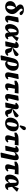

<svg xmlns="http://www.w3.org/2000/svg" viewBox="3227 -4067 1036 7530"><g transform="rotate(90 3745.0 -302.0)"><path d="M246 14Q178 14 128.5 -9.5Q79 -33 51.5 -77.5Q24 -122 24 -183Q24 -235 43.5 -276.5Q63 -318 97.5 -348Q132 -378 176 -394.5Q220 -411 269 -412L286 -437L316 -411Q280 -389 254.5 -351Q229 -313 216 -265Q203 -217 203 -166Q203 -108 218 -80Q233 -52 261 -52Q281 -52 297.5 -66Q314 -80 325.5 -104.5Q337 -129 344 -159.5Q351 -190 351 -223Q351 -264 341.5 -295Q332 -326 312.5 -353.5Q293 -381 262 -410Q229 -443 204.5 -469.5Q180 -496 167.5 -522Q155 -548 155 -579Q155 -623 180.5 -655Q206 -687 252.5 -704.5Q299 -722 363 -722Q419 -722 464 -706Q509 -690 537.5 -664.5Q566 -639 575 -609Q569 -582 551.5 -566.5Q534 -551 509 -551Q484 -551 464 -565Q444 -579 425 -609L371 -694H437L441 -656Q431 -663 422 -666.5Q413 -670 404 -671Q395 -672 383 -672Q359 -672 344.5 -665.5Q330 -659 324 -646.5Q318 -634 318 -618Q318 -601 326.5 -585.5Q335 -570 354 -550.5Q373 -531 403 -501Q446 -460 474.5 -423Q503 -386 517.5 -347.5Q532 -309 532 -262Q532 -208 510.5 -158.5Q489 -109 451 -70Q413 -31 360.5 -8.5Q308 14 246 14Z M705 16Q653 16 623 -11.5Q593 -39 593 -97Q593 -110 595 -126Q597 -142 600.5 -164.5Q604 -187 609.5 -217Q615 -247 622 -285L663 -498L827 -518L859 -502L828 -374Q816 -323 806.5 -285.5Q797 -248 790.5 -221.5Q784 -195 780 -176.5Q776 -158 774.5 -145.5Q773 -133 773 -123Q773 -106 779 -97.5Q785 -89 796 -89Q806 -89 816.5 -97Q827 -105 838 -115L871 -77Q838 -34 796.5 -9Q755 16 705 16Z M1059 16Q998 16 960.5 -30Q923 -76 923 -157Q923 -216 938.5 -269.5Q954 -323 981.5 -368Q1009 -413 1046.5 -446.5Q1084 -480 1128.5 -498.5Q1173 -517 1221 -517Q1274 -517 1307 -501Q1340 -485 1357.5 -454Q1375 -423 1379 -376L1385 -318L1397 -305L1414 -172Q1421 -123 1429.5 -108Q1438 -93 1453 -93Q1462 -93 1472.5 -98.5Q1483 -104 1495 -117L1527 -78Q1497 -35 1457 -9.5Q1417 16 1368 16Q1334 16 1309 2Q1284 -12 1269.5 -42Q1255 -72 1253 -121L1242 -377Q1241 -411 1232 -425Q1223 -439 1208 -439Q1193 -439 1178 -425Q1163 -411 1149 -387Q1135 -363 1124.5 -331Q1114 -299 1108 -261.5Q1102 -224 1102 -185Q1102 -139 1116 -119.5Q1130 -100 1149 -100Q1168 -100 1187 -114.5Q1206 -129 1227 -153.5Q1248 -178 1270 -206L1284 -145H1259Q1234 -105 1206 -68Q1178 -31 1142 -7.5Q1106 16 1059 16ZM1379 -236 1352 -261 1460 -520 1585 -461V-432Z M1599 -3Q1612 -52 1622 -93Q1632 -134 1640.5 -171.5Q1649 -209 1658 -248.5Q1667 -288 1678 -336Q1682 -354 1683 -367Q1684 -380 1680 -387Q1676 -394 1665 -394Q1657 -394 1648 -391Q1639 -388 1629 -383L1609 -424Q1650 -470 1688 -494Q1726 -518 1768 -518Q1808 -518 1832 -500Q1856 -482 1863 -446Q1870 -410 1859 -354L1793 0L1624 12ZM2007 16Q1957 16 1929 -8Q1901 -32 1886 -96L1868 -180Q1860 -212 1854 -223.5Q1848 -235 1835 -237L1818 -240V-276H1840L1908 -341L2101 -516Q2134 -510 2157.5 -489Q2181 -468 2181 -434Q2181 -395 2152.5 -370.5Q2124 -346 2060 -327L1839 -261L1846 -260L1908 -256Q1948 -254 1973.5 -243Q1999 -232 2015.5 -211.5Q2032 -191 2043 -160L2056 -120Q2063 -100 2071 -93.5Q2079 -87 2090 -87Q2100 -87 2112 -95Q2124 -103 2137 -117L2170 -78Q2141 -37 2100 -10.5Q2059 16 2007 16Z M2179 196 2150 181 2262 -285Q2290 -401 2357.5 -459.5Q2425 -518 2535 -518Q2601 -518 2650 -494.5Q2699 -471 2727 -424Q2755 -377 2755 -306Q2755 -235 2730.5 -176.5Q2706 -118 2665.5 -75Q2625 -32 2576 -9Q2527 14 2479 14Q2436 14 2404 -8.5Q2372 -31 2359 -80L2379 -99Q2394 -88 2409.5 -80.5Q2425 -73 2445 -73Q2468 -73 2487.5 -86Q2507 -99 2522.5 -123.5Q2538 -148 2549 -182Q2560 -216 2566 -258.5Q2572 -301 2572 -350Q2572 -402 2558 -427Q2544 -452 2518 -452Q2502 -452 2489.5 -442Q2477 -432 2466.5 -407Q2456 -382 2446 -337L2391 -68L2369 -62L2340 179Z M2929 16Q2877 16 2847 -11.5Q2817 -39 2817 -97Q2817 -110 2819 -126Q2821 -142 2824.5 -164.5Q2828 -187 2833.5 -217Q2839 -247 2846 -285L2887 -498L3051 -518L3083 -502L3052 -374Q3040 -323 3030.5 -285.5Q3021 -248 3014.5 -221.5Q3008 -195 3004 -176.5Q3000 -158 2998.5 -145.5Q2997 -133 2997 -123Q2997 -106 3003 -97.5Q3009 -89 3020 -89Q3030 -89 3040.5 -97Q3051 -105 3062 -115L3095 -77Q3062 -34 3020.5 -9Q2979 16 2929 16Z M3148 -348 3142 -425Q3176 -455 3212 -474Q3248 -493 3293 -502Q3338 -511 3398 -511H3648L3625 -360L3405 -371H3350ZM3364 15Q3306 15 3277.5 -10.5Q3249 -36 3249 -88Q3249 -103 3251.5 -121Q3254 -139 3260.5 -164Q3267 -189 3277.5 -225Q3288 -261 3304.5 -312Q3321 -363 3344 -435L3472 -431Q3460 -366 3451.5 -318.5Q3443 -271 3438 -238.5Q3433 -206 3430.5 -185Q3428 -164 3427 -150Q3426 -136 3426 -126Q3426 -106 3434 -97.5Q3442 -89 3452 -89Q3465 -89 3475 -95.5Q3485 -102 3500 -117L3533 -79Q3508 -47 3483 -26Q3458 -5 3429.5 5Q3401 15 3364 15Z M3777 16Q3725 16 3695 -11.5Q3665 -39 3665 -97Q3665 -110 3667 -126Q3669 -142 3672.5 -164.5Q3676 -187 3681.5 -217Q3687 -247 3694 -285L3735 -498L3899 -518L3931 -502L3900 -374Q3888 -323 3878.5 -285.5Q3869 -248 3862.5 -221.5Q3856 -195 3852 -176.5Q3848 -158 3846.5 -145.5Q3845 -133 3845 -123Q3845 -106 3851 -97.5Q3857 -89 3868 -89Q3878 -89 3888.5 -97Q3899 -105 3910 -115L3943 -77Q3910 -34 3868.5 -9Q3827 16 3777 16Z M3999 -3Q4012 -52 4022 -93Q4032 -134 4040.5 -171.5Q4049 -209 4058 -248.5Q4067 -288 4078 -336Q4082 -354 4083 -367Q4084 -380 4080 -387Q4076 -394 4065 -394Q4057 -394 4048 -391Q4039 -388 4029 -383L4009 -424Q4050 -470 4088 -494Q4126 -518 4168 -518Q4208 -518 4232 -500Q4256 -482 4263 -446Q4270 -410 4259 -354L4193 0L4024 12ZM4407 16Q4357 16 4329 -8Q4301 -32 4286 -96L4268 -180Q4260 -212 4254 -223.5Q4248 -235 4235 -237L4218 -240V-276H4240L4308 -341L4501 -516Q4534 -510 4557.5 -489Q4581 -468 4581 -434Q4581 -395 4552.5 -370.5Q4524 -346 4460 -327L4239 -261L4246 -260L4308 -256Q4348 -254 4373.5 -243Q4399 -232 4415.5 -211.5Q4432 -191 4443 -160L4456 -120Q4463 -100 4471 -93.5Q4479 -87 4490 -87Q4500 -87 4512 -95Q4524 -103 4537 -117L4570 -78Q4541 -37 4500 -10.5Q4459 16 4407 16Z M4816 16Q4752 16 4701.5 -6.5Q4651 -29 4622 -74Q4593 -119 4593 -187Q4593 -250 4616 -309Q4639 -368 4681.5 -415.5Q4724 -463 4782 -490.5Q4840 -518 4910 -518Q4974 -518 5024 -495.5Q5074 -473 5102.5 -428.5Q5131 -384 5131 -315Q5131 -252 5108 -192.5Q5085 -133 5042.5 -86Q5000 -39 4942.5 -11.5Q4885 16 4816 16ZM4827 -50Q4853 -50 4875.5 -77.5Q4898 -105 4914.5 -150Q4931 -195 4939.5 -248.5Q4948 -302 4948 -355Q4948 -411 4934.5 -431.5Q4921 -452 4898 -452Q4871 -452 4848.5 -424.5Q4826 -397 4810 -352Q4794 -307 4785 -254Q4776 -201 4776 -150Q4776 -91 4790 -70.5Q4804 -50 4827 -50ZM4896 -575Q4904 -610 4912 -644Q4920 -678 4929 -711Q4939 -745 4951 -764Q4963 -783 4978.5 -791.5Q4994 -800 5013 -800Q5043 -800 5063 -782.5Q5083 -765 5083 -735Q5083 -710 5071.5 -689Q5060 -668 5037 -645Q5013 -620 4990 -598.5Q4967 -577 4941 -552Z M5185 -348 5179 -425Q5213 -455 5249 -474Q5285 -493 5330 -502Q5375 -511 5435 -511H5685L5662 -360L5442 -371H5387ZM5401 15Q5343 15 5314.5 -10.5Q5286 -36 5286 -88Q5286 -103 5288.5 -121Q5291 -139 5297.5 -164Q5304 -189 5314.5 -225Q5325 -261 5341.5 -312Q5358 -363 5381 -435L5509 -431Q5497 -366 5488.5 -318.5Q5480 -271 5475 -238.5Q5470 -206 5467.5 -185Q5465 -164 5464 -150Q5463 -136 5463 -126Q5463 -106 5471 -97.5Q5479 -89 5489 -89Q5502 -89 5512 -95.5Q5522 -102 5537 -117L5570 -79Q5545 -47 5520 -26Q5495 -5 5466.5 5Q5438 15 5401 15Z M5694 -3Q5707 -52 5717 -93Q5727 -134 5735.5 -171.5Q5744 -209 5753 -248.5Q5762 -288 5773 -336Q5777 -354 5778 -367Q5779 -380 5775 -387Q5771 -394 5760 -394Q5752 -394 5743 -391Q5734 -388 5724 -383L5704 -424Q5745 -470 5783 -494Q5821 -518 5863 -518Q5903 -518 5926.5 -500Q5950 -482 5957 -446Q5964 -410 5954 -354L5888 0L5719 12ZM5963 181 6019 -55Q6040 -143 6053 -198Q6066 -253 6072.5 -284Q6079 -315 6081.5 -331Q6084 -347 6084 -357Q6084 -372 6075 -381Q6066 -390 6047 -390Q6032 -390 6014.5 -383Q5997 -376 5978 -362.5Q5959 -349 5937 -327L5931 -377H5955Q5983 -419 6015 -450.5Q6047 -482 6082.5 -500Q6118 -518 6159 -518Q6197 -518 6220 -503.5Q6243 -489 6253.5 -464.5Q6264 -440 6264 -409Q6264 -395 6263 -379Q6262 -363 6258.5 -340Q6255 -317 6248.5 -280.5Q6242 -244 6231 -189.5Q6220 -135 6204 -56L6156 179L5992 196Z M6323 -348 6317 -425Q6351 -455 6387 -474Q6423 -493 6468 -502Q6513 -511 6573 -511H6823L6800 -360L6580 -371H6525ZM6539 15Q6481 15 6452.5 -10.5Q6424 -36 6424 -88Q6424 -103 6426.5 -121Q6429 -139 6435.5 -164Q6442 -189 6452.5 -225Q6463 -261 6479.5 -312Q6496 -363 6519 -435L6647 -431Q6635 -366 6626.5 -318.5Q6618 -271 6613 -238.5Q6608 -206 6605.5 -185Q6603 -164 6602 -150Q6601 -136 6601 -126Q6601 -106 6609 -97.5Q6617 -89 6627 -89Q6640 -89 6650 -95.5Q6660 -102 6675 -117L6708 -79Q6683 -47 6658 -26Q6633 -5 6604.5 5Q6576 15 6539 15Z M6964 16Q6903 16 6865.5 -30Q6828 -76 6828 -157Q6828 -216 6843.5 -269.5Q6859 -323 6886.5 -368Q6914 -413 6951.5 -446.5Q6989 -480 7033.5 -498.5Q7078 -517 7126 -517Q7179 -517 7212 -501Q7245 -485 7262.5 -454Q7280 -423 7284 -376L7290 -318L7302 -305L7319 -172Q7326 -123 7334.5 -108Q7343 -93 7358 -93Q7367 -93 7377.5 -98.5Q7388 -104 7400 -117L7432 -78Q7402 -35 7362 -9.5Q7322 16 7273 16Q7239 16 7214 2Q7189 -12 7174.5 -42Q7160 -72 7158 -121L7147 -377Q7146 -411 7137 -425Q7128 -439 7113 -439Q7098 -439 7083 -425Q7068 -411 7054 -387Q7040 -363 7029.5 -331Q7019 -299 7013 -261.5Q7007 -224 7007 -185Q7007 -139 7021 -119.5Q7035 -100 7054 -100Q7073 -100 7092 -114.5Q7111 -129 7132 -153.5Q7153 -178 7175 -206L7189 -145H7164Q7139 -105 7111 -68Q7083 -31 7047 -7.5Q7011 16 6964 16ZM7284 -236 7257 -261 7365 -520 7490 -461V-432Z"/></g></svg>

Font: Source Serif 4 Black
Style: Italic
Weight: 900
Italic angle: -12°
Designer: Frank Grießhammer
Foundry: Adobe Systems Incorporated
Version: Version 4.004;hotconv 1.0.116;makeotfexe 2.5.65601